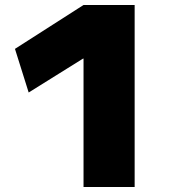

<svg xmlns="http://www.w3.org/2000/svg" viewBox="-20 -750 700 770"><path d="M315 0V-515H313L95 -379L40 -554L315 -730H520V0Z"/></svg>

Font: M PLUS 1 Thin Black
Style: Regular
Weight: 900
Version: Version 1.001